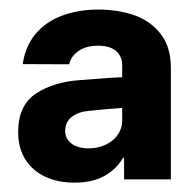

<svg xmlns="http://www.w3.org/2000/svg" viewBox="-20 -731 411 404"><path d="M166.6 -497.7Q145.5 -495.9 131.3 -485.3Q117.1 -474.8 117.1 -455.3Q117.1 -444.1 123.5 -435.8Q129.8 -427.5 140.9 -423.1Q152.1 -418.8 165.8 -418.8Q186.7 -418.8 203.2 -426.9Q219.6 -435 228.3 -448.2Q237.1 -461.4 237.1 -476.5V-593.4Q237.1 -612.4 224.3 -623.6Q211.5 -634.8 186.3 -634.8Q160.7 -634.8 144.6 -623.3Q128.6 -611.8 125.8 -595.7L27.9 -596.1Q32.9 -633.3 54.6 -659.3Q76.3 -685.3 110.7 -698.1Q145.2 -710.9 187.1 -710.9Q227.4 -710.9 261.7 -699.3Q295.9 -687.6 317.7 -660.1Q339.5 -632.6 339.5 -588.5V-353.5H241.1V-398.9H238.6Q226.5 -376.4 201.1 -361.6Q175.8 -346.7 136.8 -346.7Q102.4 -346.7 75.7 -358.9Q49 -371.1 33.6 -395.1Q18.2 -419.1 18.2 -452.8Q18.2 -509.7 56 -534.4Q93.9 -559.1 150.4 -562.6Q215.6 -568 241.1 -568.6L243.5 -504.6Q205.2 -501.6 166.6 -497.7Z"/></svg>

Font: Pretendard GOV Variable
Style: Regular
Weight: 400
Designer: Base glyphs from Inter by Rasmus Andersson; Hangul glyphs from Noto Sans CJK(Source Han Sans) by Jang Soo-young and Kang
Foundry: Kil Hyung-jin
Version: Version 1.307;Glyphs 3.2 (3192)